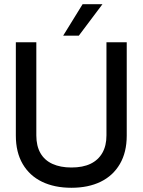

<svg xmlns="http://www.w3.org/2000/svg" viewBox="-20 -880 675 909"><path d="M318 9Q238 9 179 -19.5Q120 -48 87.5 -103.5Q55 -159 55 -238V-680H152V-239Q152 -189 171.5 -155Q191 -121 228.5 -104Q266 -87 318 -87Q372 -87 408.5 -104.5Q445 -122 464.5 -156Q484 -190 484 -239V-680H580V-238Q580 -159 547.5 -103.5Q515 -48 456.5 -19.5Q398 9 318 9ZM279 -711 371 -860H465L353 -711Z"/></svg>

Font: Teachers Medium
Style: Regular
Weight: 500
Designer: Alfredo Marco Pradil, Chank Diesel
Version: Version 1.001